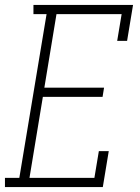

<svg xmlns="http://www.w3.org/2000/svg" viewBox="-46 -755 566 775"><path d="M-26 0V-37H32L142 -698H89V-735H491L467 -590H427L445 -698H182L133 -401H374L368 -364H127L73 -37H335L353 -145H393L369 0Z"/></svg>

Font: Iosevka Slab XLtObl
Style: Regular
Weight: 200
Italic angle: -9°
Monospace: yes
Designer: Belleve Invis
Foundry: Belleve Invis
Version: Version 11.1.1; ttfautohint (v1.8.3)